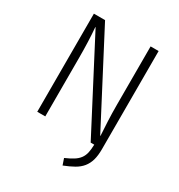

<svg xmlns="http://www.w3.org/2000/svg" viewBox="-205 -821 1082 1161"><g transform="rotate(30 336.0 -240.0)"><path d="M506 -685H562V0Q562 45 553 76.5Q544 108 525 131.5Q506 155 476 172Q446 189 405 205L390 161Q424 146 446.5 132Q469 118 482.5 100Q496 82 501.5 58.5Q507 35 508 0H483L160 -619H158Q162 -573 164 -520Q166 -467 166 -404V0H110V-685H188L512 -65H514Q511 -110 508.5 -163.5Q506 -217 506 -280Z"/></g></svg>

Font: Jldddboxgfspflltxgxzjzlszac
Style: Regular
Weight: 300
Designer: Carrois Corporate & Edenspiekermann
Foundry: Carrois Corporate GbR & Edenspiekermann AG
Version: Version 2.001